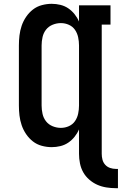

<svg xmlns="http://www.w3.org/2000/svg" viewBox="-20 -763 640 1006"><path d="M587 223Q562 223 537 219Q512 215 489.5 205Q467 195 447.5 178Q428 161 416 139.5Q404 118 399 93Q394 68 394 43V-85Q385 -64 370.5 -46Q356 -28 337.5 -15.5Q319 -3 296.5 2.5Q274 8 251 8Q225 8 199 1Q173 -6 152.5 -22Q132 -38 117 -60Q102 -82 93.5 -107Q85 -132 82 -158Q79 -184 79 -210V-525Q79 -551 82 -577Q85 -603 93.5 -628Q102 -653 117 -675Q132 -697 152.5 -713Q173 -729 199 -736Q225 -743 251 -743Q274 -743 296.5 -737.5Q319 -732 337.5 -719.5Q356 -707 370.5 -689Q385 -671 394 -650V-735H559V-634H513V43Q513 59 517 74Q521 89 531.5 100.5Q542 112 557 117Q572 122 587 122H598V223ZM299 -93Q321 -93 341 -102Q361 -111 373 -128.5Q385 -146 389.5 -167.5Q394 -189 394 -210V-525Q394 -546 389.5 -567.5Q385 -589 373 -606.5Q361 -624 341 -633Q321 -642 299 -642Q277 -642 256 -633.5Q235 -625 221.5 -608Q208 -591 203 -569Q198 -547 198 -525V-210Q198 -188 203 -166Q208 -144 221.5 -127Q235 -110 256 -101.5Q277 -93 299 -93Z"/></svg>

Font: Iosevka Etoile
Style: Bold
Weight: 700
Designer: Belleve Invis
Foundry: Belleve Invis
Version: Version 28.1.0; ttfautohint (v1.8.4)